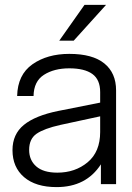

<svg xmlns="http://www.w3.org/2000/svg" viewBox="-20 -752 541 784"><path d="M392 -81Q332 12 211 12Q126 12 78.5 -28.5Q31 -69 31 -139Q31 -204 77.5 -242Q124 -280 218 -299L389 -333V-376Q389 -427 357 -450Q325 -473 263 -473Q201 -473 159.5 -446.5Q118 -420 117 -360H50Q52 -447 112.5 -489.5Q173 -532 263 -532Q358 -532 406 -493Q454 -454 454 -383V0H392ZM214 -47Q287 -47 338 -89.5Q389 -132 389 -213V-277L227 -242Q160 -227 129.5 -206Q99 -185 99 -140Q99 -98 128 -72.5Q157 -47 214 -47ZM325 -732H413L281 -586H222Z"/></svg>

Font: Aspekta 300
Style: Regular
Weight: 300
Designer: Ivo Dolenc
Version: Version 2.000